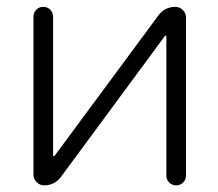

<svg xmlns="http://www.w3.org/2000/svg" viewBox="-20 -565 639 563"><path d="M467.8 -459Q467.8 -460 466.3 -460.4Q464.8 -460.9 463.9 -460L159.2 -46.9Q140.6 -21.5 109.4 -21.5Q96.7 -21.5 87.4 -30.8Q78.1 -40 78.1 -52.7V-515.6Q78.1 -528.3 86.4 -536.6Q94.7 -544.9 106.9 -544.9Q119.1 -544.9 127.4 -536.6Q135.7 -528.3 135.7 -515.6V-109.4Q135.7 -107.4 137.2 -106.9Q138.7 -106.4 139.6 -107.4L444.3 -519.5Q462.9 -544.9 494.1 -544.9Q506.8 -544.9 516.1 -535.6Q525.4 -526.4 525.4 -513.7V-50.8Q525.4 -38.1 517.1 -29.8Q508.8 -21.5 496.6 -21.5Q484.4 -21.5 476.1 -29.8Q467.8 -38.1 467.8 -50.8Z"/></svg>

Font: Gen Jyuu Gothic Light
Style: Regular
Weight: 200
Designer: [Source Han Sans]
Ryoko NISHIZUKA  (kana & ideographs); Paul D. Hunt (Latin, Greek & Cyrillic); Wenlong ZHANG  (bopomofo
Version: Version 1.002.20150607